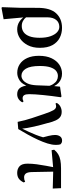

<svg xmlns="http://www.w3.org/2000/svg" viewBox="793 -1386 807 2433"><g transform="rotate(90 1196.5 -169.5)"><path d="M70.7 208.4 79.1 -31.5 79.3 -243.1Q79.3 -402.7 148.4 -477.3Q217.4 -551.9 333.5 -551.9Q401.7 -551.9 459.1 -522.7Q516.6 -493.4 551.3 -431.4Q586 -369.4 586 -270Q586 -180.9 552.2 -116.7Q518.3 -52.5 465 -18.2Q411.6 16.2 353 16.2Q297.4 16.2 254.7 -11.6Q211.9 -39.4 185.9 -84.8H181.5L197.4 -98.6Q217.6 -72.5 246 -57.2Q274.3 -41.8 309.5 -41.8Q353.8 -41.8 387.1 -65.2Q420.4 -88.6 439.6 -138.6Q458.8 -188.7 458.8 -268.3Q458.8 -350.3 439.1 -405.7Q419.4 -461.1 388.2 -489.4Q357.1 -517.7 321 -517.7Q265 -517.7 232.8 -478.3Q200.6 -438.9 199.6 -369.3L199.3 -86.8L199.7 -74.4L223.6 188.3L80.2 214.7Z M903.3 15.5Q840.6 15.5 791.7 -17.2Q742.7 -49.9 715 -111.3Q687.2 -172.8 687.2 -259.4Q687.2 -354.6 718.3 -419.6Q749.3 -484.6 800.6 -518.3Q851.8 -551.9 913.1 -551.9Q982.7 -551.9 1030.5 -507.5Q1078.3 -463.2 1093 -381.8H1099.5L1078.2 -353.7Q1066.2 -407.4 1045.7 -439.4Q1025.2 -471.4 999 -485.7Q972.8 -499.9 943.4 -499.9Q908.7 -499.9 879.8 -478.2Q851 -456.5 833.6 -406.1Q816.2 -355.7 816.2 -269.8Q816.2 -149.6 850.6 -93.6Q885.1 -37.6 940.5 -37.6Q967.2 -37.6 993.6 -56.6Q1019.9 -75.6 1038.7 -117.3Q1057.5 -159.1 1060.8 -227.4L1068.6 -428L1078.1 -526.6L1202.4 -545L1212.4 -536.5Q1203.9 -481.4 1197.1 -424.9Q1190.2 -368.4 1184.7 -315.4Q1179.2 -262.4 1176.2 -216.4Q1173.2 -170.4 1173.2 -135.4Q1173.2 -91.4 1186.2 -72.1Q1199.2 -52.7 1224.7 -52.7Q1237.9 -52.7 1247.2 -56.3Q1256.5 -60 1265 -64.5L1276.7 -49.4Q1264 -21.7 1237 -2.7Q1210 16.2 1173.5 16.2Q1122.9 16.2 1096.1 -17.1Q1069.3 -50.5 1060.4 -127.3L1075.4 -128.7Q1049.2 -48.4 1002 -16.4Q954.8 15.5 903.3 15.5Z M1524.4 10.4Q1505 -85.1 1477.4 -167.9Q1449.8 -250.6 1424.4 -325.6Q1396.6 -408.5 1376.5 -442.8Q1356.4 -477.1 1328.3 -477.1Q1308.9 -477.1 1292.9 -469.1L1284.2 -484.7Q1300.4 -515.8 1331.5 -531.7Q1362.5 -547.7 1396.9 -547.7Q1434.3 -547.7 1460 -530.5Q1485.8 -513.4 1505.4 -473.1Q1525 -432.7 1541.2 -362.4Q1562.9 -288.2 1583.6 -200Q1604.3 -111.8 1614.2 -18.2H1596.1L1603.6 -33.3Q1629.1 -84.4 1650.3 -130.6Q1671.4 -176.8 1689.1 -221.5Q1706.8 -266.3 1720.4 -313.9Q1734 -361.6 1744.6 -415.3L1734.2 -256.3Q1714.1 -330.2 1702.2 -380.8Q1690.3 -431.4 1690.3 -462Q1690.3 -502.5 1708.5 -527.6Q1726.6 -552.7 1761 -552.7Q1777.5 -552.7 1788.3 -547.5Q1799 -542.3 1809.6 -530.7Q1813.8 -516.3 1814.8 -503Q1815.8 -489.8 1815.8 -471.2Q1815.8 -425.1 1797.8 -367.5Q1779.9 -310 1750.5 -246.5Q1721.2 -183 1685.8 -119Q1650.5 -55.1 1615.4 2.8Z M1883.6 -419.9 1876.9 -452.5Q1903.1 -484.3 1934.1 -503.2Q1965.2 -522.2 2008.8 -530.8Q2052.3 -539.4 2114.8 -539.4H2364.4L2369.3 -434.4L2118.7 -441ZM2170.7 16.2Q2119.6 16.2 2086.7 -13.8Q2053.8 -43.7 2053.8 -114.6Q2053.8 -171.5 2061.8 -231.4Q2069.8 -291.4 2080.9 -350Q2091.9 -408.6 2101.8 -459.8H2154.7L2160.4 -165.9Q2162.4 -113.3 2179.8 -92.3Q2197.3 -71.3 2227.5 -71.3Q2243.8 -71.3 2256.9 -74.4Q2270 -77.6 2282.8 -84.6L2292 -66.6Q2272.4 -24.9 2243.7 -4.3Q2215.1 16.2 2170.7 16.2Z"/></g></svg>

Font: Noto Serif KR
Style: Regular
Weight: 200
Designer: Ryoko NISHIZUKA 西塚涼子 (kana & ideographs); Frank Grießhammer (Latin, Greek & Cyrillic); Wenlong ZHANG 张文龙 (bopomofo); San
Foundry: Adobe
Version: Version 2.001;hotconv 1.1.0;makeotfexe 2.6.0